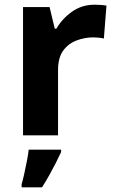

<svg xmlns="http://www.w3.org/2000/svg" viewBox="-20 -576 494 817"><path d="M383 -556Q394 -556 409 -555Q424 -554 433 -552L422 -412Q415 -414 401.5 -415.5Q388 -417 378 -417Q340 -417 305 -403.5Q270 -390 248.5 -360Q227 -330 227 -278V0H78V-546H191L213 -454H220Q244 -496 286 -526Q328 -556 383 -556ZM240 71Q230 93 217.5 117.5Q205 142 190.5 168Q176 194 159 221H72V208Q78 188 83.5 162Q89 136 94.5 109Q100 82 102 61H240Z"/></svg>

Font: Noto Sans Adlam Unjoined
Style: Regular
Weight: 400
Designer: Mark Jamra, Neil Patel
Foundry: JamraPatel LLC
Version: Version 3.001